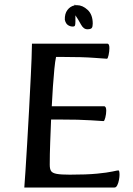

<svg xmlns="http://www.w3.org/2000/svg" viewBox="-20 -833 593 853"><path d="M88 0Q90 -20 93 -71Q96 -122 100.5 -192.5Q105 -263 109 -342Q113 -421 117 -498.5Q121 -576 122 -639H457Q466 -639 466 -619Q466 -605 462.5 -588.5Q459 -572 455 -572Q451 -572 399 -576Q347 -580 259 -580H229Q225 -562 221.5 -526.5Q218 -491 215 -447Q212 -403 210 -361H442Q452 -361 452 -341Q452 -327 448 -311Q444 -295 440 -295Q436 -295 385 -298.5Q334 -302 242 -302H207Q205 -254 203 -200Q201 -146 201 -101Q201 -82 207 -73Q213 -64 232 -60.5Q251 -57 290 -57Q365 -57 411 -61.5Q457 -66 479.5 -71Q502 -76 506 -76Q511 -76 511 -56Q511 -47 508.5 -33.5Q506 -20 501 -10Q496 0 489 0ZM368 -703Q351 -703 339.5 -724.5Q328 -746 315 -765Q315 -758 315 -751Q315 -744 315 -737Q315 -724 313 -719.5Q311 -715 303 -715Q292 -715 282 -721.5Q272 -728 268 -745Q267 -772 279.5 -788.5Q292 -805 311 -809Q312 -813 313 -813Q314 -813 314 -810Q318 -810 322 -810Q347 -810 369.5 -789Q392 -768 392 -728Q392 -714 387.5 -708.5Q383 -703 368 -703Z"/></svg>

Font: BriemHand
Style: Regular
Weight: 400
Designer: Gunnlaugur SE Briem, Eben Sorkin
Foundry: Sorkin Type
Version: Version 1.001; ttfautohint (v1.8.4.7-5d5b)